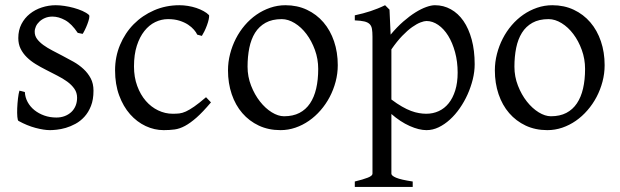

<svg xmlns="http://www.w3.org/2000/svg" viewBox="-20 -489 2399 743"><path d="M341.8 -138.2Q341.8 -103.5 332 -78.9Q322.3 -54.2 306.6 -37.1Q291 -20 272 -9.8Q252.9 0.5 234.4 5.9Q215.8 11.2 199.5 12.9Q183.1 14.6 173.8 14.6Q150.4 14.6 117.4 5.9Q84.5 -2.9 51.8 -21Q48.3 -22.5 47.1 -36.9Q45.9 -51.3 46.6 -70.1Q47.4 -88.9 49.6 -107.9Q51.8 -127 55.2 -138.2L76.2 -132.8Q77.1 -112.3 86.9 -94.2Q96.7 -76.2 113 -63Q129.4 -49.8 151.1 -42Q172.9 -34.2 198.2 -34.2Q215.8 -34.2 230.5 -39.8Q245.1 -45.4 255.9 -55.4Q266.6 -65.4 272.5 -79.6Q278.3 -93.8 278.3 -110.8Q278.3 -130.4 267.8 -145.5Q257.3 -160.6 240.2 -173.1Q223.1 -185.5 201.4 -196.5Q179.7 -207.5 157.2 -219.2Q136.7 -229.5 117.7 -241.2Q98.6 -252.9 83.7 -267.6Q68.8 -282.2 59.8 -300.3Q50.8 -318.4 50.8 -341.8Q50.8 -372.1 63 -395.8Q75.2 -419.4 95.5 -435.5Q115.7 -451.7 141.8 -460.2Q168 -468.8 195.8 -468.8Q210.9 -468.8 229.2 -466.1Q247.6 -463.4 265.4 -458.5Q283.2 -453.6 298.8 -446.8Q314.5 -439.9 324.2 -431.2Q327.1 -428.2 325 -418Q322.8 -407.7 318.1 -395.5Q313.5 -383.3 308.1 -372.6Q302.7 -361.8 299.8 -357.9L280.8 -361.8Q257.3 -397 232.2 -410.9Q207 -424.8 183.1 -424.8Q167 -424.8 154.3 -419.4Q141.6 -414.1 132.6 -405.5Q123.5 -397 118.9 -386.7Q114.3 -376.5 114.3 -366.2Q114.3 -350.6 123.5 -338.1Q132.8 -325.7 147.9 -314.7Q163.1 -303.7 182.4 -293.7Q201.7 -283.7 222.2 -272.9Q243.2 -262.2 264.6 -250Q286.1 -237.8 303.2 -221.9Q320.3 -206.1 331.1 -185.8Q341.8 -165.5 341.8 -138.2Z M796.4 -92.8Q764.6 -55.2 740.5 -33.9Q716.3 -12.7 695.8 -1.7Q675.3 9.3 655.8 12Q636.2 14.6 613.3 14.6Q577.6 14.6 543.7 -1.2Q509.8 -17.1 483.4 -46.9Q457 -76.7 441.2 -119.6Q425.3 -162.6 425.3 -216.8Q425.3 -269.5 444.6 -315.4Q463.9 -361.3 497.3 -395.3Q530.8 -429.2 576.2 -449Q621.6 -468.8 674.3 -468.8Q690.4 -468.8 707.3 -466.1Q724.1 -463.4 739.5 -458.3Q754.9 -453.1 767.8 -446Q780.8 -439 789.1 -430.2Q790 -424.3 787.6 -413.6Q785.2 -402.8 780.8 -390.9Q776.4 -378.9 771 -367.9Q765.6 -356.9 761.2 -350.1L743.2 -355Q739.3 -363.8 730.5 -374Q721.7 -384.3 707.8 -393.6Q693.8 -402.8 674.6 -408.9Q655.3 -415 630.4 -415Q604.5 -415 580.8 -403.6Q557.1 -392.1 538.8 -369.1Q520.5 -346.2 509.5 -312Q498.5 -277.8 498.5 -231.9Q498.5 -190.4 511 -156.5Q523.4 -122.6 544.2 -98.6Q564.9 -74.7 592 -61.8Q619.1 -48.8 648.4 -48.8Q662.1 -48.8 673.8 -50Q685.5 -51.3 699.5 -57.6Q713.4 -64 731.7 -76.7Q750 -89.4 777.3 -112.8Z M1211.4 -222.2Q1211.4 -260.7 1198.7 -295.7Q1186 -330.6 1166 -357.2Q1146 -383.8 1120.6 -399.4Q1095.2 -415 1070.3 -415Q1033.2 -415 1007.8 -400.9Q982.4 -386.7 967 -362.1Q951.7 -337.4 944.8 -303.7Q938 -270 938 -231Q938 -192.4 951.7 -157.5Q965.3 -122.6 986.1 -96.2Q1006.8 -69.8 1031.7 -54.4Q1056.6 -39.1 1079.1 -39.1Q1113.8 -39.1 1138.7 -52Q1163.6 -64.9 1179.7 -88.9Q1195.8 -112.8 1203.6 -146.5Q1211.4 -180.2 1211.4 -222.2ZM1287.1 -236.8Q1287.1 -204.1 1278.8 -172.9Q1270.5 -141.6 1255.9 -113.8Q1241.2 -85.9 1220.7 -62.3Q1200.2 -38.6 1175.5 -21.5Q1150.9 -4.4 1123 5.1Q1095.2 14.6 1065.4 14.6Q1019 14.6 981.7 -2.9Q944.3 -20.5 917.7 -51.3Q891.1 -82 876.7 -124.5Q862.3 -167 862.3 -216.8Q862.3 -249 870.4 -280.3Q878.4 -311.5 892.8 -339.6Q907.2 -367.7 927.5 -391.4Q947.8 -415 972.4 -432.1Q997.1 -449.2 1025.6 -459Q1054.2 -468.8 1084.5 -468.8Q1130.4 -468.8 1167.7 -451.2Q1205.1 -433.6 1231.7 -402.6Q1258.3 -371.6 1272.7 -329.1Q1287.1 -286.6 1287.1 -236.8Z M1751 -208Q1751 -250.5 1741 -287.1Q1731 -323.7 1714.4 -350.6Q1697.8 -377.4 1675.8 -392.6Q1653.8 -407.7 1630.4 -407.7Q1621.6 -407.7 1607.4 -402.3Q1593.3 -397 1575.2 -384.3Q1557.1 -371.6 1536.6 -350.3Q1516.1 -329.1 1494.6 -297.9V-104Q1516.6 -87.4 1535.4 -76.7Q1554.2 -65.9 1570.6 -59.8Q1586.9 -53.7 1601.6 -51.3Q1616.2 -48.8 1629.4 -48.8Q1655.8 -48.8 1678 -59.1Q1700.2 -69.3 1716.3 -89.4Q1732.4 -109.4 1741.7 -139.2Q1751 -168.9 1751 -208ZM1816.9 -240.2Q1816.9 -211.9 1809.6 -182.1Q1802.2 -152.3 1789.6 -124Q1776.9 -95.7 1759.3 -70.3Q1741.7 -44.9 1720.9 -26.1Q1700.2 -7.3 1677.2 3.7Q1654.3 14.6 1630.4 14.6Q1601.6 14.6 1565.4 -1.5Q1529.3 -17.6 1494.6 -47.9V183.1Q1494.6 190.9 1512.9 198.7Q1531.2 206.5 1577.1 213.4V234.4H1353V213.4Q1385.3 205.6 1403.3 198.5Q1421.4 191.4 1421.4 183.1V-347.2Q1421.4 -365.2 1419.4 -377Q1417.5 -388.7 1410.4 -395.8Q1403.3 -402.8 1389.9 -406Q1376.5 -409.2 1353 -410.2V-429.7Q1369.6 -433.1 1384.8 -437.3Q1399.9 -441.4 1414.1 -446Q1428.2 -450.7 1442.1 -456.3Q1456.1 -461.9 1470.2 -468.8L1487.3 -451.7L1491.7 -355Q1516.1 -384.3 1540.8 -405.8Q1565.4 -427.2 1587.9 -441.2Q1610.4 -455.1 1629.6 -461.9Q1648.9 -468.8 1663.1 -468.8Q1696.3 -468.8 1724.6 -453.1Q1752.9 -437.5 1773.4 -408Q1793.9 -378.4 1805.4 -335.9Q1816.9 -293.5 1816.9 -240.2Z M2244.1 -222.2Q2244.1 -260.7 2231.4 -295.7Q2218.8 -330.6 2198.7 -357.2Q2178.7 -383.8 2153.3 -399.4Q2127.9 -415 2103 -415Q2065.9 -415 2040.5 -400.9Q2015.1 -386.7 1999.8 -362.1Q1984.4 -337.4 1977.5 -303.7Q1970.7 -270 1970.7 -231Q1970.7 -192.4 1984.4 -157.5Q1998 -122.6 2018.8 -96.2Q2039.6 -69.8 2064.5 -54.4Q2089.4 -39.1 2111.8 -39.1Q2146.5 -39.1 2171.4 -52Q2196.3 -64.9 2212.4 -88.9Q2228.5 -112.8 2236.3 -146.5Q2244.1 -180.2 2244.1 -222.2ZM2319.8 -236.8Q2319.8 -204.1 2311.5 -172.9Q2303.2 -141.6 2288.6 -113.8Q2273.9 -85.9 2253.4 -62.3Q2232.9 -38.6 2208.3 -21.5Q2183.6 -4.4 2155.8 5.1Q2127.9 14.6 2098.1 14.6Q2051.8 14.6 2014.4 -2.9Q1977.1 -20.5 1950.4 -51.3Q1923.8 -82 1909.4 -124.5Q1895 -167 1895 -216.8Q1895 -249 1903.1 -280.3Q1911.1 -311.5 1925.5 -339.6Q1939.9 -367.7 1960.2 -391.4Q1980.5 -415 2005.1 -432.1Q2029.8 -449.2 2058.3 -459Q2086.9 -468.8 2117.2 -468.8Q2163.1 -468.8 2200.4 -451.2Q2237.8 -433.6 2264.4 -402.6Q2291 -371.6 2305.4 -329.1Q2319.8 -286.6 2319.8 -236.8Z"/></svg>

Font: Gentium Plus Cyr
Style: Regular
Weight: 400
Designer: J. Victor Gaultney, Annie Olsen, Iska Routamaa, Becca Hirsbrunner
Foundry: SIL International
Version: Version 5.000